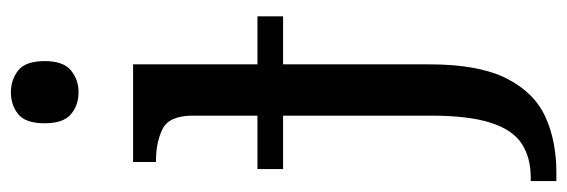

<svg xmlns="http://www.w3.org/2000/svg" viewBox="-376 -436 1040 352"><g transform="rotate(-90 144.0 -260.0)"><path d="M151 -636Q127 -636 110.5 -650Q94 -664 94 -698Q94 -733 110.5 -746.5Q127 -760 151 -760Q174 -760 191 -746.5Q208 -733 208 -698Q208 -664 191 -650Q174 -636 151 -636ZM-12 240V193H-5Q31 193 56.5 176.5Q82 160 95 119.5Q108 79 108 9V-261H10V-308H108V-426Q108 -470 83.5 -482Q59 -494 26 -494H23V-536H202V-308H290V-261H202V8Q202 97 176.5 148Q151 199 106.5 219.5Q62 240 4 240Z"/></g></svg>

Font: NotoSerif-Regular
Style: Regular
Weight: 400
Designer: Monotype Design Team
Foundry: Monotype Imaging Inc.
Version: Version 2.007; ttfautohint (v1.8) -l 8 -r 50 -G 200 -x 14 -D